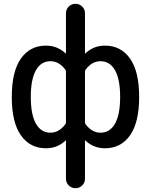

<svg xmlns="http://www.w3.org/2000/svg" viewBox="-20 -770 794 1010"><path d="M245 -448Q196 -448 169 -400.5Q142 -353 142 -260Q142 -167 169 -119.5Q196 -72 245 -72Q289 -72 321 -113Q327 -119 327 -128V-391Q327 -401 321 -407Q289 -448 245 -448ZM427 -391V-128Q427 -119 433 -113Q465 -72 509 -72Q558 -72 585 -119.5Q612 -167 612 -260Q612 -353 585 -400.5Q558 -448 509 -448Q465 -448 433 -407Q427 -401 427 -391ZM222 10Q138 10 90 -58Q42 -126 42 -260Q42 -394 90 -462Q138 -530 222 -530Q281 -530 324 -490L326 -488Q327 -488 327 -490V-700Q327 -721 341.5 -735.5Q356 -750 377 -750Q398 -750 412.5 -735.5Q427 -721 427 -700V-490Q427 -488 428 -488L430 -490Q473 -530 532 -530Q616 -530 664 -462Q712 -394 712 -260Q712 -126 664 -58Q616 10 532 10Q473 10 430 -30L428 -32Q427 -32 427 -30V170Q427 191 412.5 205.5Q398 220 377 220Q356 220 341.5 205.5Q327 191 327 170V-30Q327 -32 326 -32L324 -30Q281 10 222 10Z"/></svg>

Font: Rounded Mplus 1c Medium
Style: Regular
Weight: 500
Version: Version 1.059.20150529